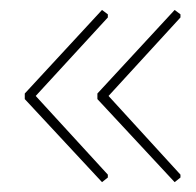

<svg xmlns="http://www.w3.org/2000/svg" viewBox="-20 -416 395 386"><path d="M29.8 -228 185.1 -396 196.8 -387.2V-380.9L51.8 -223.1L196.8 -64.9V-59.1L185.1 -49.8L29.8 -216.8ZM175.8 -228 331.1 -396 342.8 -387.2V-380.9L198.2 -223.1L342.8 -64.9V-59.1L331.1 -49.8L175.8 -216.8Z"/></svg>

Font: Datalegreya
Style: Thin
Weight: 250
Designer: Figs Lab
Foundry: Figs Lab
Version: Version 1.002;PS 001.002;hotconv 1.0.70;makeotf.lib2.5.58329